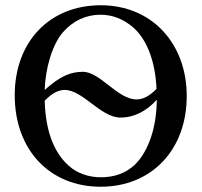

<svg xmlns="http://www.w3.org/2000/svg" viewBox="-20 -696 769 730"><path d="M576 -317C576 -214 545 -121 493 -70C458 -37 414 -22 364 -22C318 -22 274 -36 240 -67C182 -120 153 -203 150 -313C179 -343 203 -354 226 -354C295 -354 363 -249 438 -249C495 -249 543 -279 576 -317ZM575 -358C547 -329 522 -318 499 -318C427 -318 361 -423 295 -423C250 -423 210 -408 150 -354C152 -433 178 -526 219 -573C258 -618 308 -640 362 -640C409 -640 449 -623 485 -593C538 -548 571 -462 575 -358ZM690 -331C690 -529 559 -676 363 -676C168 -676 36 -537 36 -334C36 -126 169 14 363 14C555 14 690 -125 690 -331Z"/></svg>

Font: XITS Math
Style: Regular
Weight: 400
Designer: MicroPress Inc., with final additions and corrections provided by Coen Hoffman, Elsevier (retired)
Version: Version 1.302